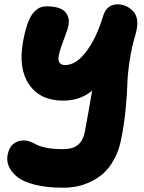

<svg xmlns="http://www.w3.org/2000/svg" viewBox="-20 -641 663 883"><path d="M269 222.2Q194.3 222.2 139.9 208.3Q85.4 194.3 58.1 171.6Q30.8 148.9 20.3 123.3Q9.8 97.7 15.1 70.8Q22 36.1 41.7 20.5Q61.5 4.9 88.9 4.9Q105 4.9 120.6 11.2Q136.2 17.6 149.4 24.9Q162.6 32.2 193.8 38.6Q225.1 44.9 269 44.9Q316.4 44.9 339.6 24.4Q362.8 3.9 370.1 -34.2Q382.8 -101.6 403.8 -224.1Q348.6 -178.2 271 -178.2Q164.6 -178.2 114 -252Q63.5 -325.7 85.9 -449.2Q94.7 -497.6 106.4 -530.8Q118.2 -564 132.6 -581.1Q147 -598.1 161.4 -605Q175.8 -611.8 193.8 -611.8Q256.3 -611.8 279.3 -586.7Q302.2 -561.5 294.9 -523.9Q291.5 -508.3 281.5 -481Q271.5 -453.6 263.4 -431.6Q255.4 -409.7 250.7 -387.9Q246.1 -366.2 252.9 -354Q259.8 -341.8 279.8 -341.8Q330.6 -341.8 377.4 -404.8Q424.3 -467.8 454.1 -566.9Q470.7 -621.1 521 -621.1Q539.6 -621.1 557.1 -614Q574.7 -606.9 590.6 -591.3Q606.4 -575.7 610.4 -550.5Q614.3 -525.4 605 -488.8Q585.4 -424.3 576.2 -362.1Q566.9 -299.8 565.7 -254.6Q564.5 -209.5 557.9 -139.6Q551.3 -69.8 537.1 0Q526.9 51.8 504.9 91.8Q482.9 131.8 456.1 155.8Q429.2 179.7 395.8 195.3Q362.3 210.9 331.8 216.6Q301.3 222.2 269 222.2Z"/></svg>

Font: Shantell Sans Irregular Bouncy
Style: Italic
Weight: 800
Italic angle: -11.31°
Designer: Stephen Nixon, Anya Danilova, Shantell Martin
Foundry: Arrow Type
Version: Version 1.006;[9816181b4]